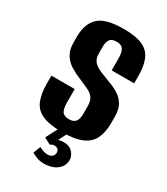

<svg xmlns="http://www.w3.org/2000/svg" viewBox="-169 -578 706 814"><g transform="rotate(30 184.5 -171.0)"><path d="M182 7Q120 7 85.5 -8.5Q51 -24 37.5 -57Q24 -90 24 -140V-178H138V-114Q138 -82 147 -68.5Q156 -55 181 -55Q203 -55 212.5 -67.5Q222 -80 222 -105V-143Q222 -167 213 -181Q204 -195 185 -204.5Q166 -214 137 -226Q110 -237 87 -251Q64 -265 49.5 -288Q35 -311 35 -347V-376Q35 -438 69 -470.5Q103 -503 192 -503Q251 -503 284 -488Q317 -473 330.5 -441.5Q344 -410 344 -362V-325H234V-381Q234 -414 224.5 -427.5Q215 -441 193 -441Q168 -441 159.5 -428Q151 -415 151 -396V-359Q151 -334 164.5 -319.5Q178 -305 200 -296.5Q222 -288 247 -278Q273 -269 295 -255.5Q317 -242 330.5 -220Q344 -198 344 -161V-131Q344 -86 329.5 -55Q315 -24 279.5 -8.5Q244 7 182 7ZM180 161Q161 161 144.5 154Q128 147 121 143L135 107Q142 112 154 116Q166 120 175 120Q191 120 199 112.5Q207 105 207 93Q207 83 200.5 77.5Q194 72 184 72Q178 72 173 74Q168 76 164 79L132 62L164 0H207L181 52L174 49Q181 45 190.5 42.5Q200 40 212 40Q239 40 254.5 57Q270 74 270 94Q270 122 246.5 141.5Q223 161 180 161Z"/></g></svg>

Font: Alumni Sans Thin
Style: Bold
Weight: 700
Version: Version 1.018